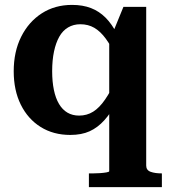

<svg xmlns="http://www.w3.org/2000/svg" viewBox="-20 -541 695 784"><path d="M343 223V167H361Q373 167 388 166Q403 165 414.5 163Q426 161 426 158V-394L439 -403L484 -513H577V135Q577 154 595 160.5Q613 167 640 167H641V223ZM274 -521Q318 -521 351.5 -508Q385 -495 411 -469Q437 -443 458 -402L456 -306Q434 -353 412 -383Q390 -413 365 -427.5Q340 -442 308 -442Q280 -442 258 -429Q236 -416 222 -391Q208 -366 200.5 -330.5Q193 -295 193 -250Q193 -208 200 -174Q207 -140 221 -116.5Q235 -93 255.5 -81Q276 -69 303 -69Q335 -69 360.5 -85Q386 -101 409 -134.5Q432 -168 456 -218L458 -125Q433 -80 406 -50Q379 -20 346 -5Q313 10 267 10Q198 10 146 -22.5Q94 -55 65 -113.5Q36 -172 36 -250Q36 -330 66.5 -391Q97 -452 150.5 -486.5Q204 -521 274 -521Z"/></svg>

Font: Roboto Serif 28pt SemiBold
Style: Regular
Weight: 600
Designer: Greg Gazdowicz
Foundry: Commercial Type
Version: Version 1.008